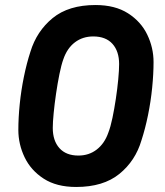

<svg xmlns="http://www.w3.org/2000/svg" viewBox="-20 -732 657 764"><path d="M283 12Q205 12 154 -21Q103 -54 78 -106Q53 -158 53 -215Q53 -263 58.5 -317.5Q64 -372 75 -426Q86 -480 101 -526Q126 -608 189.5 -660Q253 -712 360 -712Q438 -712 489.5 -679Q541 -646 566 -594Q591 -542 591 -485Q591 -438 585.5 -383Q580 -328 569 -274Q558 -220 543 -174Q519 -92 455 -40Q391 12 283 12ZM292 -113Q334 -113 365 -137Q396 -161 411 -204Q420 -227 427.5 -263Q435 -299 441 -339Q447 -379 450.5 -416Q454 -453 454 -477Q454 -528 427.5 -557.5Q401 -587 351 -587Q309 -587 278 -563.5Q247 -540 232 -496Q224 -474 216.5 -437Q209 -400 203 -359Q197 -318 193.5 -281.5Q190 -245 190 -223Q190 -172 216.5 -142.5Q243 -113 292 -113Z"/></svg>

Font: Finlandica SemiBold
Style: Italic
Weight: 600
Italic angle: -8°
Designer: Niklas Ekholm, Juho Hiilivirta, Jaakko Suomalainen
Foundry: Helsinki Type Studio
Version: Version 1.063